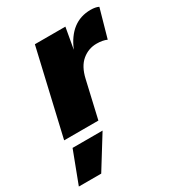

<svg xmlns="http://www.w3.org/2000/svg" viewBox="-241 -624 907 981"><g transform="rotate(-30 212.0 -134.0)"><path d="M440 -510Q469 -510 487 -501L440 -334Q416 -345 380 -345Q332 -345 294.5 -314Q257 -283 242 -217L192 0H-10L106 -500H286L264 -376Q320 -510 440 -510ZM-63 242 8 55H185L69 242Z"/></g></svg>

Font: Elaine Sans ExtraBold
Style: Italic
Weight: 800
Italic angle: -13°
Designer: Wei Huang
Foundry: Wei Huang
Version: Version 2.001;December 24, 2019;FontCreator 12.0.0.2547 64-b